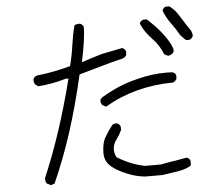

<svg xmlns="http://www.w3.org/2000/svg" viewBox="-58 -909 1116 1010"><g transform="rotate(-5 500.0 -403.5)"><path d="M495 -348 475 -359Q468 -370 468 -384Q470 -392 477 -396Q482 -402 487 -403Q576 -456 669 -478Q747 -499 826 -499L858 -498Q863 -497 870 -491.5Q877 -486 877 -478V-464Q877 -459 870 -452.5Q863 -446 858 -444Q654 -442 495 -348ZM759 36H668Q619 31 577 13Q487 -23 468 -66Q460 -84 460 -106Q460 -161 481 -193Q498 -223 520 -250Q527 -256 544 -256Q558 -251 563 -236V-219Q549 -190 536 -173Q516 -148 516 -119Q516 -101 526 -79Q596 -35 672 -20H756Q824 -33 832 -33Q864 -38 893 -44Q908 -40 913 -26V-8Q912 0 904 4Q879 19 826 26ZM170 38 149 27Q143 19 143 13V-3Q241 -233 311 -513H296Q222 -491 149 -486L133 -498Q127 -507 127 -523Q132 -539 147 -543Q233 -552 325 -577Q339 -631 346.5 -685.5Q354 -740 367 -789Q377 -795 396 -795Q410 -790 415 -776Q415 -716 389 -592Q444 -611 497 -626L606 -648Q618 -644 625 -630V-613Q623 -599 601 -592Q544 -579 487 -562Q430 -545 371 -529Q298 -208 190 31ZM962 -660H947Q938 -664 917 -688Q897 -724 873 -756Q849 -788 835 -826Q840 -841 854 -845H872Q897 -827 914 -802Q962 -725 969 -717Q982 -701 982 -679Q976 -665 962 -660ZM844 -586 824 -596Q805 -645 767 -684Q729 -723 710 -768Q714 -781 729 -787H748Q827 -716 864 -646Q868 -635 871.5 -628.5Q875 -622 875 -614Q875 -592 844 -586Z"/></g></svg>

Font: Yozai
Style: Regular
Weight: 400
Designer: LXGW / Y.OzVox
Foundry: LXGW / Y.OzVox
Version: Version 0.861;October 22, 2024